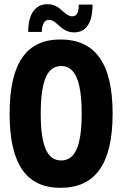

<svg xmlns="http://www.w3.org/2000/svg" viewBox="-20 -889 585 919"><path d="M335 -734C389 -734 423 -775 423 -867H357C357 -831 349 -811 326 -811C286 -811 271 -869 207 -869C156 -869 115 -832 115 -736H180C181 -780 197 -794 214 -794C254 -794 270 -734 335 -734ZM269 10C434 10 519 -101 519 -345C519 -589 434 -700 269 -700C108 -700 26 -589 26 -345C26 -101 108 10 269 10ZM273 -121C210 -121 175 -181 175 -345C175 -511 210 -573 273 -573C335 -573 371 -511 371 -345C371 -181 335 -121 273 -121Z"/></svg>

Font: Decalotype
Style: Bold
Weight: 700
Designer: Alfredo Marco Pradil
Foundry: Alfredo Marco Pradil
Version: Version 1.0